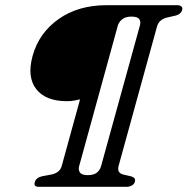

<svg xmlns="http://www.w3.org/2000/svg" viewBox="-20 -720 723 740"><path d="M105.5 -504Q130 -593 205.8 -646.5Q281.5 -700 391 -700H664Q674 -700 679.2 -695Q684.5 -690 682 -681Q678 -666.5 659 -660.5L622 -652Q593 -644 585.5 -619L437.5 -82Q429.5 -54.5 454 -47.5L485 -40.5Q504 -35 500 -20Q497 -9.5 487.8 -4.8Q478.5 0 470 0H129Q109 0 114 -17.5Q118.5 -35 141.5 -40.5L178.5 -47.5Q210 -54 217.5 -79L288.5 -337Q278.5 -335 266.5 -332.5Q254.5 -330 238 -330Q155.5 -330 119.5 -376.8Q83.5 -423.5 105.5 -504ZM369.5 -79.5 519 -621Q523.5 -636.5 516.8 -646.2Q510 -656 486.5 -656Q463.5 -656 450.8 -645.5Q438 -635 434 -621L285 -79.5Q281 -66 288 -55.5Q295 -45 318 -45Q341.5 -45 353.2 -54.5Q365 -64 369.5 -79.5Z"/></svg>

Font: Fraunces 72pt S050
Style: Italic
Weight: 400
Italic angle: -16°
Version: Version 1.000; ttfautohint (v1.8.3)